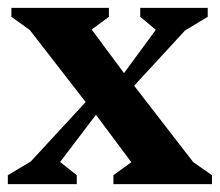

<svg xmlns="http://www.w3.org/2000/svg" viewBox="-21 -470 561 490"><path d="M-1 0V-22.9L57.6 -57.9L197.6 -209.6L54.8 -393.6L8.1 -427.1V-450H256.9V-427.1L213 -394.6L295.5 -283.4L376.6 -393.9L336.9 -427.1V-450H509.1V-427.1L451.1 -392.1L321.4 -251.2L472 -56.4L519.9 -22.9V0H268.4V-22.9L314.1 -56L223.9 -177.1L132.4 -56.7L174.9 -22.9V0Z"/></svg>

Font: Ancizar Serif Light
Style: Regular
Weight: 300
Designer: Cesar Puertas, Viviana Monsalve, Julian Moncada, Julian Prieto, Jose Castro, Felipe Aragon, Mariel Hernandez, Sara Alarc
Version: Version 8.100